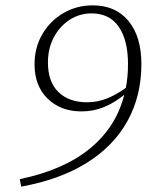

<svg xmlns="http://www.w3.org/2000/svg" viewBox="-20 -683 564 717"><path d="M159 -450Q159 -377 198.5 -339Q238 -301 305 -301Q344 -301 380 -315.5Q416 -330 450 -355Q454 -376 456 -398Q458 -420 458 -443Q458 -533 423.5 -583Q389 -633 322 -633Q277 -633 240 -609Q203 -585 181 -543.5Q159 -502 159 -450ZM54 -14Q218 -48 316 -128.5Q414 -209 444 -329Q407 -299 368 -283Q329 -267 284 -267Q207 -267 158 -314.5Q109 -362 109 -443Q109 -506 138.5 -556Q168 -606 217.5 -634.5Q267 -663 326 -663Q412 -663 460 -604.5Q508 -546 508 -444Q508 -325 456 -231Q404 -137 303.5 -74.5Q203 -12 59 14Z"/></svg>

Font: Source Serif 4 SmText Light
Style: Italic
Weight: 300
Italic angle: -12°
Designer: Frank Grießhammer
Foundry: Adobe
Version: Version 4.005;hotconv 1.1.0;makeotfexe 2.6.0